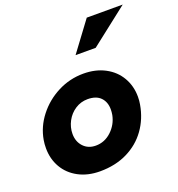

<svg xmlns="http://www.w3.org/2000/svg" viewBox="-149 -959 1015 1094"><g transform="rotate(-20 358.5 -411.5)"><path d="M615 -267Q619 -288 619 -313Q619 -378 588.5 -430.5Q558 -483 501.5 -513Q445 -543 371 -543Q288 -543 215 -505.5Q142 -468 92.5 -404.5Q43 -341 30 -265Q26 -242 26 -216Q26 -151 56 -99Q86 -47 142 -17Q198 13 272 13Q365 13 437.5 -22.5Q510 -58 555.5 -121.5Q601 -185 615 -267ZM449 -298Q449 -282 446 -265Q435 -210 394 -171.5Q353 -133 299 -133Q253 -133 224.5 -163.5Q196 -194 196 -241Q196 -281 215.5 -317.5Q235 -354 269 -376Q303 -398 344 -398Q396 -398 422.5 -370.5Q449 -343 449 -298ZM366 -657H488L717 -836H499Z"/></g></svg>

Font: Geom ExtraBold
Style: Bold Italic
Weight: 800
Italic angle: -10°
Version: Version 1.102